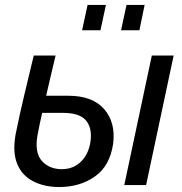

<svg xmlns="http://www.w3.org/2000/svg" viewBox="-20 -746 733 774"><path d="M219 8Q159 8 114 -15Q69 -38 49.5 -85Q30 -132 43 -205Q59 -284 78 -363.5Q97 -443 116 -522H204Q195 -482 185 -441.5Q175 -401 166 -360H256Q353 -360 400 -306Q447 -252 436 -166Q423 -77 362.5 -34.5Q302 8 219 8ZM592 -522H680L569 0H481ZM131 -200Q119 -130 149 -97Q179 -64 229 -64Q276 -64 307 -95Q338 -126 345 -177Q352 -230 326.5 -260.5Q301 -291 234 -291H150Q145 -268 140 -245.5Q135 -223 131 -200ZM311 -624 333 -726H407L385 -624ZM468 -624 490 -726H563L542 -624Z"/></svg>

Font: Raleway Medium
Style: Italic
Weight: 500
Italic angle: -12°
Designer: Matt McInerney, Pablo Impallari, Rodrigo Fuenzalida
Foundry: Matt McInerney, Pablo Impallari, Rodrigo Fuenzalida
Version: Version 4.026